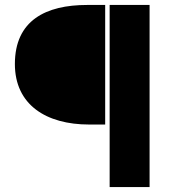

<svg xmlns="http://www.w3.org/2000/svg" viewBox="-20 -674 719 774"><path d="M583 80V-654H422V80ZM404 -172V-654H331C165 -654 40 -592 40 -416C40 -251 167 -172 339 -172Z"/></svg>

Font: Falling Sky
Style: ExBd
Weight: 400
Designer: Paul D. Hunt
Foundry: Adobe Systems Incorporated
Version: Version 1.02